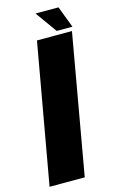

<svg xmlns="http://www.w3.org/2000/svg" viewBox="-150 -847 541 896"><g transform="rotate(-15 121.0 -399.0)"><path d="M-27 0 93 -675H262L143 0ZM193.5 -694 119 -798H230L269.5 -694Z"/></g></svg>

Font: Anybody Condensed ExtraBold
Style: Italic
Weight: 800
Width: 3
Italic angle: -10°
Designer: Tyler Finck
Foundry: Etcetera Type Company
Version: Version 1.010; ttfautohint (v1.8.3) -l 8 -r 50 -G 200 -x 14 